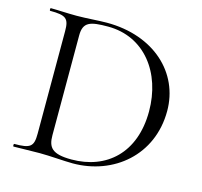

<svg xmlns="http://www.w3.org/2000/svg" viewBox="-94 -730 880 837"><g transform="rotate(15 345.5 -311.5)"><path d="M303 4C487 4 642 -123 642 -323C642 -495 502 -627 289 -627C253 -627 197 -622 153 -622C109 -622 69 -625 36 -625C33 -625 33 -613 36 -613C109 -613 122 -601 122 -544V-81C122 -23 108 -12 35 -12C32 -12 32 0 35 0C67 0 109 -2 153 -2C200 -2 264 4 303 4ZM293 -11C205 -11 186 -37 186 -92V-542C186 -603 217 -612 298 -612C463 -612 566 -475 566 -301C566 -113 451 -11 293 -11Z"/></g></svg>

Font: Cormorant SC
Style: Regular
Weight: 400
Designer: Christian Thalmann (Catharsis Fonts)
Version: Version 1.000;PS 001.000;hotconv 1.0.70;makeotf.lib2.5.58329